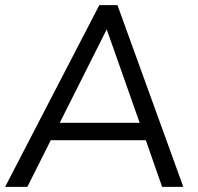

<svg xmlns="http://www.w3.org/2000/svg" viewBox="-21 -732 775 752"><path d="M614 0 550 -183H178L86 0H-1L368 -712H439L697 0ZM213 -251H526L397 -617Z"/></svg>

Font: PRinguin Sans
Style: Italic
Weight: 400
Designer: Vernon Adams
Foundry: Vernon Adams
Version: ""